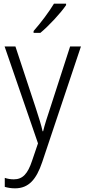

<svg xmlns="http://www.w3.org/2000/svg" viewBox="-20 -785 463 1046"><path d="M340 -757V-765H274C247 -720 202 -660 163 -616V-606H200C247 -645 311 -714 340 -757ZM5 -532 187 -4 155 90C131 163 103 192 55 192C37 192 21 189 6 184V233C23 238 40 241 62 241C136 241 178 193 210 98L421 -532H362L253 -195C237 -147 223 -104 215 -70H212C205 -103 193 -140 175 -196L64 -532Z"/></svg>

Font: Noto Sans Gujarati SemiCondensed Light
Style: Regular
Weight: 300
Width: 4
Designer: Jelle Bosma - Monotype Design Team, Universal Thirst
Foundry: Monotype Imaging Inc.
Version: Version 2.106